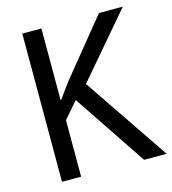

<svg xmlns="http://www.w3.org/2000/svg" viewBox="-102 -758 757 843"><g transform="rotate(-15 276.0 -337.0)"><path d="M76.2 0V-673.8H163.1V-348.6H166L193.4 -386.7L218.8 -420.9L424.8 -673.8H533.2L289.1 -387.7L551.8 0H449.2L227.5 -331.1L163.1 -256.8V0Z"/></g></svg>

Font: ImmaginiFont
Style: Regular
Weight: 400
Version: Version 1.0